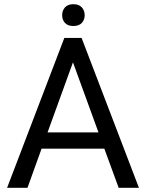

<svg xmlns="http://www.w3.org/2000/svg" viewBox="-20 -891 692 911"><path d="M13.7 0ZM475.1 -185.5H177.2L110.4 0H13.7L285.2 -710.9H367.2L639.2 0H543ZM205.6 -262.7H447.3L326.2 -595.2ZM274.9 -818.8Q274.9 -840.8 288.3 -856Q301.8 -871.1 328.1 -871.1Q354.5 -871.1 368.2 -856Q381.8 -840.8 381.8 -818.8Q381.8 -796.9 368.2 -782.2Q354.5 -767.6 328.1 -767.6Q301.8 -767.6 288.3 -782.2Q274.9 -796.9 274.9 -818.8Z"/></svg>

Font: Roboto
Style: Regular
Weight: 400
Designer: Google
Version: Version 2.134; 2016; ttfautohint (v1.6)